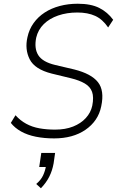

<svg xmlns="http://www.w3.org/2000/svg" viewBox="-20 -733 637 1028"><path d="M270 8Q217 8 172 -1Q127 -10 93 -29Q59 -48 38 -75L63 -116Q88 -88 120 -70.5Q152 -53 191 -46Q230 -39 275 -39Q330 -39 371.5 -55.5Q413 -72 439.5 -101Q466 -130 474 -167Q483 -213 473 -241Q463 -269 434 -286Q405 -303 360 -314L257 -339Q166 -362 139 -415.5Q112 -469 127 -534Q136 -576 160 -609.5Q184 -643 219.5 -666Q255 -689 300 -701Q345 -713 396 -713Q467 -713 511.5 -690.5Q556 -668 586 -627L559 -586Q529 -630 489.5 -648Q450 -666 394 -666Q338 -666 291.5 -650Q245 -634 214.5 -604Q184 -574 174 -532Q162 -474 185 -437.5Q208 -401 276 -385L378 -361Q469 -338 504.5 -293Q540 -248 522 -164Q514 -124 492.5 -92.5Q471 -61 437.5 -38Q404 -15 362 -3.5Q320 8 270 8ZM199 275 174 252Q199 231 210.5 206.5Q222 182 227 152L231 161H190L201 86H275L267 142Q260 181 243.5 213.5Q227 246 199 275Z"/></svg>

Font: Nunito Sans 7pt SemiCondensed ExtraLight
Style: Italic
Weight: 250
Width: 4
Italic angle: -9°
Designer: Vernon Adams
Foundry: Vernon Adams
Version: Version 3.101;gftools[0.9.27]